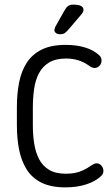

<svg xmlns="http://www.w3.org/2000/svg" viewBox="-20 -800 471 830"><path d="M122 -335Q122 -377 127.5 -415.5Q133 -454 148.5 -483.5Q164 -513 192.5 -530Q221 -547 266 -547Q322 -547 365 -516Q379 -506 388 -506Q401 -506 410 -515.5Q419 -525 419 -538Q419 -551 410 -560Q386 -583 348.5 -594.5Q311 -606 264 -606Q201 -606 160 -585.5Q119 -565 95.5 -528.5Q72 -492 62.5 -443Q53 -394 53 -337V-259Q53 -202 62.5 -153.5Q72 -105 95 -68Q118 -31 159 -10.5Q200 10 263 10Q313 10 353 -3Q393 -16 417 -39Q427 -48 427 -61Q427 -74 418.5 -84Q410 -94 397 -94Q389 -94 375 -85Q357 -72 339.5 -64Q322 -56 304.5 -52.5Q287 -49 265 -49Q220 -49 192 -66Q164 -83 149 -112Q134 -141 128 -178.5Q122 -216 122 -258ZM341 -757Q341 -764 337 -769Q333 -774 323.5 -777Q314 -780 298 -780Q283 -780 275 -774.5Q267 -769 259 -755L219 -684Q218 -680 216.5 -676Q215 -672 215 -670Q215 -663 221.5 -657.5Q228 -652 240 -652Q251 -652 257.5 -655.5Q264 -659 274 -670L332 -738Q341 -749 341 -757Z"/></svg>

Font: Beiruti
Style: Regular
Weight: 400
Version: Version 1.00